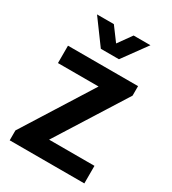

<svg xmlns="http://www.w3.org/2000/svg" viewBox="-177 -816 812 909"><g transform="rotate(30 228.5 -361.5)"><path d="M82 -723H174L229 -649L282 -723H374L278 -591H179ZM22 0V-54L259 -431H37V-526H420V-474L182 -96H430V0Z"/></g></svg>

Font: Archivo SemiCondensed SemiBold
Style: Regular
Weight: 600
Width: 4
Designer: Hector Gatti
Foundry: Omnibus-Type
Version: Version 2.001; ttfautohint (v1.8.3)